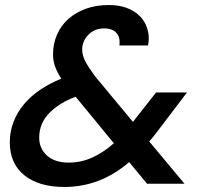

<svg xmlns="http://www.w3.org/2000/svg" viewBox="-20 -731 815 764"><path d="M455 -550Q456 -555 456 -564Q456 -589 440 -603.5Q424 -618 395 -618Q356 -618 331.5 -592.5Q307 -567 307 -534Q307 -511 319.5 -487Q332 -463 357 -429L509 -246L601 -363H724L607 -209Q599 -198 590.5 -188Q582 -178 574 -168L714 0H565L494 -86Q379 13 236 13Q135 13 77 -33.5Q19 -80 19 -165Q19 -208 34 -246.5Q49 -285 76 -317Q103 -349 141 -374.5Q179 -400 224 -418Q207 -444 199 -467Q191 -490 191 -514Q191 -557 207 -593.5Q223 -630 252.5 -656Q282 -682 322.5 -696.5Q363 -711 413 -711Q452 -711 481.5 -700.5Q511 -690 531 -672Q551 -654 561.5 -629.5Q572 -605 572 -578Q572 -565 569 -550ZM253 -84Q302 -84 346 -103.5Q390 -123 433 -161L281 -346Q216 -322 176 -281Q136 -240 136 -183Q136 -140 167 -112Q198 -84 253 -84Z"/></svg>

Font: SVN-Poppins Medium
Style: Italic
Weight: 500
Italic angle: -10°
Designer: Ninad Kale (Devanagari), Jonny Pinhorn (Latin)
Foundry: Indian Type Foundry
Version: Version 3.002 2017; ttfautohint (v1.8.3)